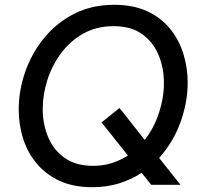

<svg xmlns="http://www.w3.org/2000/svg" viewBox="-20 -770 843 800"><path d="M365 10Q286 10 228.5 -16.5Q171 -43 133 -88.5Q95 -134 76.5 -192Q58 -250 58 -314Q58 -392 84.5 -469Q111 -546 162 -609.5Q213 -673 287 -711.5Q361 -750 456 -750Q535 -750 592.5 -723.5Q650 -697 687.5 -651.5Q725 -606 743.5 -547.5Q762 -489 762 -426Q762 -343 731.5 -259.5Q701 -176 643 -112L732 0H610L570 -50Q528 -22 476.5 -6Q425 10 365 10ZM368 -79Q410 -79 446 -90.5Q482 -102 513 -122L403 -260L478 -320L583 -187Q622 -237 642.5 -300Q663 -363 663 -424Q663 -487 640.5 -541Q618 -595 572 -628Q526 -661 453 -661Q383 -661 328 -630.5Q273 -600 235 -549Q197 -498 177.5 -437Q158 -376 158 -316Q158 -253 180.5 -199Q203 -145 249.5 -112Q296 -79 368 -79Z"/></svg>

Font: Be Vietnam Pro
Style: Italic
Weight: 400
Italic angle: -12°
Designer: Lam Bao, Tony Le, Vietanh Nguyen
Foundry: Yellow Type Foundry
Version: Version 1.002; ttfautohint (v1.8.3)